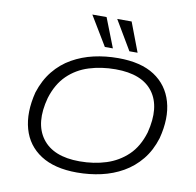

<svg xmlns="http://www.w3.org/2000/svg" viewBox="-98 -1045 1182 1155"><g transform="rotate(10 492.5 -468.0)"><path d="M446 8Q309 8 224.5 -46.5Q140 -101 112.5 -198.5Q85 -296 117 -423Q142 -501 187 -556.5Q232 -612 293 -646.5Q354 -681 424.5 -697Q495 -713 573 -713Q712 -713 795 -658.5Q878 -604 906 -506.5Q934 -409 901 -282Q877 -204 831.5 -148.5Q786 -93 725.5 -58.5Q665 -24 594 -8Q523 8 446 8ZM450 -61Q538 -61 612.5 -85Q687 -109 742 -161.5Q797 -214 824 -303Q865 -463 798 -553.5Q731 -644 569 -644Q482 -644 407 -620.5Q332 -597 277.5 -544Q223 -491 196 -403Q153 -245 221 -153Q289 -61 450 -61ZM631 -765 525 -944H613L681 -765ZM481 -765 373 -944H460L530 -765Z"/></g></svg>

Font: Nunito Sans 7pt Expanded Light
Style: Italic
Weight: 300
Width: 7
Italic angle: -9°
Designer: Vernon Adams
Foundry: Vernon Adams
Version: Version 3.101;gftools[0.9.27]